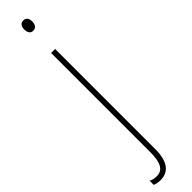

<svg xmlns="http://www.w3.org/2000/svg" viewBox="-356 -682 881 881"><g transform="rotate(-45 85.0 -241.0)"><path d="M68 -690C68 -672 75 -657 93 -657C112 -657 120 -671 120 -691C120 -707 114 -723 94 -723C74 -723 68 -706 68 -690ZM22 241C69 241 105 211 105 123V-527H79V117C79 182 63 216 22 216C9 216 -6 213 -16 207V234C-7 238 5 241 22 241Z"/></g></svg>

Font: Noto Sans Arabic UI Cn Th
Style: Regular
Weight: 100
Width: 3
Designer: Monotype Design Team, Nadine Chahine and Nizar Qandah
Foundry: Monotype Imaging Inc.
Version: Version 2.010